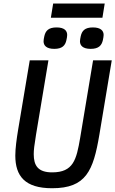

<svg xmlns="http://www.w3.org/2000/svg" viewBox="-20 -1033 640 1066"><path d="M145.2 -698.2 80.6 -312.5C72.4 -262.4 65 -209.5 65 -169.4C65 -55.4 118.3 12.1 269.2 12.1C458.1 12.1 497.9 -84.9 531.6 -284.4L600.5 -698.2H496.8L425.1 -267.8C404.5 -146.3 387.4 -76 269.5 -76C190 -76 167.3 -114.7 167.3 -177.2C167.3 -198.9 170.1 -225.1 180 -285.2L248.9 -698.2ZM221.9 -803.6C221.9 -780.9 237.2 -761.7 281.2 -761.7C326.3 -761.7 342.3 -780.9 348.7 -810C351.2 -820.7 353 -831.7 353 -838.8C353 -861.9 338.1 -880.7 294 -880.7C248.9 -880.7 233 -861.9 226.2 -832.4C223.7 -821.7 221.9 -810.7 221.9 -803.6ZM262.4 -934.7H548.7L561.4 -1013.5H275.2ZM424 -803.6C424 -780.9 439.3 -761.7 483.3 -761.7C528.4 -761.7 544.4 -780.9 551.1 -810C553.3 -820.7 555.4 -831.7 555.4 -838.8C555.4 -861.9 539.8 -880.7 495.7 -880.7C451 -880.7 435 -861.9 428.3 -832.4C426.1 -821.7 424 -810.7 424 -803.6Z"/></svg>

Font: Margiela Mono Italic Medium It
Style: Regular
Weight: 500
Designer: Mike Abbink, Paul van der Laan, Pieter van Rosmalen
Foundry: Bold Monday
Version: Version 2.003 2021